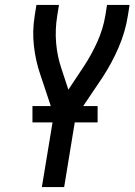

<svg xmlns="http://www.w3.org/2000/svg" viewBox="-20 -755 543 775"><path d="M149 0 197 -291 143 -453Q124 -508 117 -568.5Q110 -629 120 -691L127 -735H218L211 -691Q202 -636 206.5 -582Q211 -528 228 -478L256 -393L319 -488Q350 -535 373 -586.5Q396 -638 405 -691L412 -735H503L496 -691Q486 -627 459 -564Q432 -501 394 -443L285 -281L239 0ZM374 -261H111V-327H374Z"/></svg>

Font: Iosevka Term Curly Md Obl
Style: Regular
Weight: 500
Italic angle: -9°
Designer: Belleve Invis
Foundry: Belleve Invis
Version: Version 32.3.0